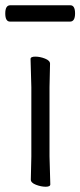

<svg xmlns="http://www.w3.org/2000/svg" viewBox="-22 -699 305 729"><path d="M95 -17 97 -105V-368L94 -475Q94 -484 112 -484Q130 -484 149 -476.5Q168 -469 168 -457L166 -368V-105L169 1Q169 10 151.5 10Q134 10 114.5 2.5Q95 -5 95 -17ZM244 -617H16Q-2 -617 -2 -648Q-2 -679 17 -679H245Q263 -679 263 -648Q263 -617 244 -617Z"/></svg>

Font: LXGW WenKai Lite
Style: Regular
Weight: 400
Designer: LXGW / Fontworks Inc.
Foundry: LXGW / Fontworks Inc.
Version: Version 1.511; March 25, 2025